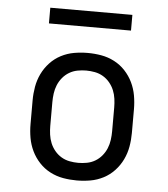

<svg xmlns="http://www.w3.org/2000/svg" viewBox="-52 -749 703 804"><g transform="rotate(5 300.0 -347.5)"><path d="M300 8Q271 8 242.5 3Q214 -2 188 -15.5Q162 -29 142 -50.5Q122 -72 109.5 -98Q97 -124 92 -152.5Q87 -181 87 -210V-310Q87 -339 92 -367.5Q97 -396 109.5 -422Q122 -448 142 -469.5Q162 -491 188 -504.5Q214 -518 242.5 -523Q271 -528 300 -528Q329 -528 357.5 -523Q386 -518 412 -504.5Q438 -491 458 -469.5Q478 -448 490.5 -422Q503 -396 508 -367.5Q513 -339 513 -310V-210Q513 -181 508 -152.5Q503 -124 490.5 -98Q478 -72 458 -50.5Q438 -29 412 -15.5Q386 -2 357.5 3Q329 8 300 8ZM300 -66Q318 -66 336.5 -69.5Q355 -73 371 -82.5Q387 -92 399 -106.5Q411 -121 418 -138Q425 -155 427.5 -173.5Q430 -192 430 -210V-310Q430 -328 427.5 -346.5Q425 -365 418 -382Q411 -399 399 -413.5Q387 -428 371 -437.5Q355 -447 336.5 -450.5Q318 -454 300 -454Q282 -454 263.5 -450.5Q245 -447 229 -437.5Q213 -428 201 -413.5Q189 -399 182 -382Q175 -365 172.5 -346.5Q170 -328 170 -310V-210Q170 -192 172.5 -173.5Q175 -155 182 -138Q189 -121 201 -106.5Q213 -92 229 -82.5Q245 -73 263.5 -69.5Q282 -66 300 -66ZM127 -637V-703H472V-637Z"/></g></svg>

Font: Iosevka Etoile
Style: Regular
Weight: 400
Designer: Belleve Invis
Foundry: Belleve Invis
Version: Version 33.2.4